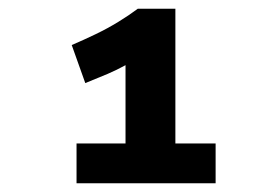

<svg xmlns="http://www.w3.org/2000/svg" viewBox="-20 -841 600 439"><path d="M155 -422V-513H267V-692Q247 -681 226 -672Q205 -663 175 -651L144 -738Q172 -750 199 -763Q226 -776 250.5 -791Q275 -806 295 -821H381V-513H473V-422Z"/></svg>

Font: Ubuntu Sans Mono
Style: Regular
Weight: 400
Monospace: yes
Designer: Dalton Maag Ltd
Foundry: Dalton Maag Ltd
Version: Version 1.006